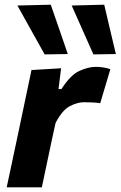

<svg xmlns="http://www.w3.org/2000/svg" viewBox="-20 -797 513 817"><path d="M8.5 0Q20 -53.5 30.5 -103.2Q41 -153 54.5 -216L65 -266Q76 -319.5 88.5 -378Q101 -436.5 114 -499L240 -506.5L229 -418H241.5Q279.5 -477.5 317.2 -495Q355 -512.5 388.5 -512.5Q404.5 -512.5 421 -509.8Q437.5 -507 449.5 -502.5L406.5 -358Q387 -360.5 371 -361.2Q355 -362 336.5 -362Q310.5 -362 278 -345.8Q245.5 -329.5 216.5 -274L202 -208Q190 -152 179.8 -103Q169.5 -54 158 0ZM170 -565.5Q142 -616 112.8 -668Q83.5 -720 54 -773.5L196 -777Q214 -725 232.2 -672.5Q250.5 -620 268.5 -567ZM377.5 -565.5Q355 -616 331.8 -668.2Q308.5 -720.5 285 -773.5L423.5 -777Q435.5 -725 448 -672.5Q460.5 -620 473 -567Z"/></svg>

Font: Commissioner
Style: Bold Italic
Weight: 700
Italic angle: -12°
Designer: Kostas Bartsokas
Foundry: Kostas Bartsokas
Version: Version 1.000; ttfautohint (v1.8.3)